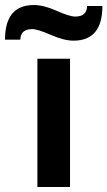

<svg xmlns="http://www.w3.org/2000/svg" viewBox="-73 -745 428 765"><path d="M220 -583Q182 -583 129.5 -606Q77 -629 55 -629Q9 -629 8 -587H-53Q-53 -725 62 -725Q101 -725 152.5 -702Q204 -679 227 -679Q273 -679 274 -721H335Q335 -583 220 -583ZM76 -511H206V0H76Z"/></svg>

Font: OVRPSS Recut ExtraBold
Style: Regular
Weight: 800
Designer: Giant Group
Foundry: Giant Group
Version: Version 1.001;hotconv 1.0.109;makeotfexe 2.5.65596